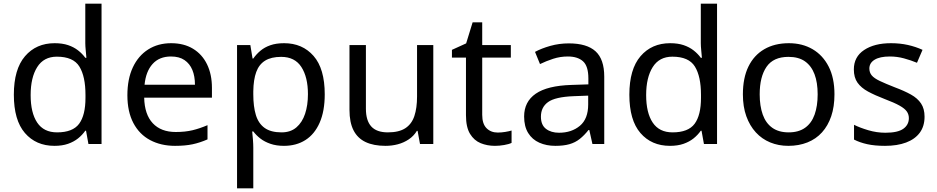

<svg xmlns="http://www.w3.org/2000/svg" viewBox="-20 -780 5073 1040"><path d="M275 10Q175 10 115 -59.5Q55 -129 55 -267Q55 -405 115.5 -475.5Q176 -546 276 -546Q318 -546 349 -535.5Q380 -525 403 -507Q426 -489 442 -467H448Q447 -480 444.5 -505.5Q442 -531 442 -546V-760H530V0H459L446 -72H442Q426 -49 403 -30.5Q380 -12 348.5 -1Q317 10 275 10ZM289 -63Q374 -63 408.5 -109.5Q443 -156 443 -250V-266Q443 -366 410 -419.5Q377 -473 288 -473Q217 -473 181.5 -416.5Q146 -360 146 -265Q146 -169 181.5 -116Q217 -63 289 -63Z M907 -546Q976 -546 1025.5 -516Q1075 -486 1101.5 -431.5Q1128 -377 1128 -304V-251H761Q763 -160 807.5 -112.5Q852 -65 932 -65Q983 -65 1022.5 -74.5Q1062 -84 1104 -102V-25Q1063 -7 1023 1.5Q983 10 928 10Q852 10 793.5 -21Q735 -52 702.5 -113.5Q670 -175 670 -264Q670 -352 699.5 -415Q729 -478 782.5 -512Q836 -546 907 -546ZM906 -474Q843 -474 806.5 -433.5Q770 -393 763 -321H1036Q1036 -367 1022 -401Q1008 -435 979.5 -454.5Q951 -474 906 -474Z M1519 -546Q1618 -546 1678.5 -477Q1739 -408 1739 -269Q1739 -178 1711.5 -115.5Q1684 -53 1634.5 -21.5Q1585 10 1518 10Q1477 10 1445 -1Q1413 -12 1390.5 -29.5Q1368 -47 1352 -68H1346Q1348 -51 1350 -25Q1352 1 1352 20V240H1264V-536H1336L1348 -463H1352Q1368 -486 1390.5 -505Q1413 -524 1444.5 -535Q1476 -546 1519 -546ZM1503 -472Q1449 -472 1416 -451.5Q1383 -431 1368 -390Q1353 -349 1352 -286V-269Q1352 -203 1366 -157Q1380 -111 1413.5 -87Q1447 -63 1505 -63Q1554 -63 1585.5 -90Q1617 -117 1632.5 -163.5Q1648 -210 1648 -270Q1648 -362 1612.5 -417Q1577 -472 1503 -472Z M2327 -536V0H2255L2242 -71H2238Q2221 -43 2194 -25Q2167 -7 2135 1.5Q2103 10 2068 10Q2004 10 1960.5 -10.5Q1917 -31 1895 -74Q1873 -117 1873 -185V-536H1962V-191Q1962 -127 1991 -95Q2020 -63 2081 -63Q2141 -63 2175.5 -85.5Q2210 -108 2224.5 -151.5Q2239 -195 2239 -257V-536Z M2676 -62Q2696 -62 2717 -65.5Q2738 -69 2751 -73V-6Q2737 1 2711 5.5Q2685 10 2661 10Q2619 10 2583.5 -4.5Q2548 -19 2526 -55Q2504 -91 2504 -156V-468H2428V-510L2505 -545L2540 -659H2592V-536H2747V-468H2592V-158Q2592 -109 2615.5 -85.5Q2639 -62 2676 -62Z M3061 -545Q3159 -545 3206 -502Q3253 -459 3253 -365V0H3189L3172 -76H3168Q3145 -47 3120.5 -27.5Q3096 -8 3064.5 1Q3033 10 2988 10Q2940 10 2901.5 -7Q2863 -24 2841 -59.5Q2819 -95 2819 -149Q2819 -229 2882 -272.5Q2945 -316 3076 -320L3167 -323V-355Q3167 -422 3138 -448Q3109 -474 3056 -474Q3014 -474 2976 -461.5Q2938 -449 2905 -433L2878 -499Q2913 -518 2961 -531.5Q3009 -545 3061 -545ZM3087 -259Q2987 -255 2948.5 -227Q2910 -199 2910 -148Q2910 -103 2937.5 -82Q2965 -61 3008 -61Q3076 -61 3121 -98.5Q3166 -136 3166 -214V-262Z M3609 10Q3509 10 3449 -59.5Q3389 -129 3389 -267Q3389 -405 3449.5 -475.5Q3510 -546 3610 -546Q3652 -546 3683 -535.5Q3714 -525 3737 -507Q3760 -489 3776 -467H3782Q3781 -480 3778.5 -505.5Q3776 -531 3776 -546V-760H3864V0H3793L3780 -72H3776Q3760 -49 3737 -30.5Q3714 -12 3682.5 -1Q3651 10 3609 10ZM3623 -63Q3708 -63 3742.5 -109.5Q3777 -156 3777 -250V-266Q3777 -366 3744 -419.5Q3711 -473 3622 -473Q3551 -473 3515.5 -416.5Q3480 -360 3480 -265Q3480 -169 3515.5 -116Q3551 -63 3623 -63Z M4500 -269Q4500 -202 4482.5 -150.5Q4465 -99 4432.5 -63Q4400 -27 4353.5 -8.5Q4307 10 4250 10Q4197 10 4152 -8.5Q4107 -27 4074 -63Q4041 -99 4022.5 -150.5Q4004 -202 4004 -269Q4004 -358 4034 -419.5Q4064 -481 4120 -513.5Q4176 -546 4253 -546Q4326 -546 4381.5 -513.5Q4437 -481 4468.5 -419.5Q4500 -358 4500 -269ZM4095 -269Q4095 -206 4111.5 -159.5Q4128 -113 4163 -88Q4198 -63 4252 -63Q4306 -63 4341 -88Q4376 -113 4392.5 -159.5Q4409 -206 4409 -269Q4409 -333 4392 -378Q4375 -423 4340.5 -447.5Q4306 -472 4251 -472Q4169 -472 4132 -418Q4095 -364 4095 -269Z M4988 -148Q4988 -96 4962 -61Q4936 -26 4888 -8Q4840 10 4774 10Q4718 10 4677.5 1Q4637 -8 4606 -24V-104Q4638 -88 4683.5 -74.5Q4729 -61 4776 -61Q4843 -61 4873 -82.5Q4903 -104 4903 -140Q4903 -160 4892 -176Q4881 -192 4852.5 -208Q4824 -224 4771 -244Q4719 -264 4682 -284Q4645 -304 4625 -332Q4605 -360 4605 -404Q4605 -472 4660.5 -509Q4716 -546 4806 -546Q4855 -546 4897.5 -536.5Q4940 -527 4977 -510L4947 -440Q4913 -454 4876 -464Q4839 -474 4800 -474Q4746 -474 4717.5 -456.5Q4689 -439 4689 -409Q4689 -387 4702 -371.5Q4715 -356 4745.5 -341.5Q4776 -327 4827 -307Q4878 -288 4914 -268Q4950 -248 4969 -219.5Q4988 -191 4988 -148Z"/></svg>

Font: Noto Sans Oriya
Style: Regular
Weight: 400
Designer: Amélie Bonet and Sol Matas
Foundry: Google LLC
Version: Version 2.006